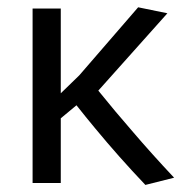

<svg xmlns="http://www.w3.org/2000/svg" viewBox="-20 -507 502 532"><path d="M382.8 5.4Q345.2 -34.2 310.8 -73Q276.4 -111.8 244.1 -150.9Q217.3 -183.1 191.9 -215.3L148.4 -179.2V0H70.3V-483.4H148.4V-248.5L199.7 -298.3L362.8 -486.8L443.8 -470.2L252.4 -255.9Q299.3 -197.8 346.2 -144Q399.9 -81.1 462.4 -14.6Z"/></svg>

Font: Anaheim Medium
Style: Regular
Weight: 500
Version: Version 2.001